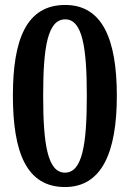

<svg xmlns="http://www.w3.org/2000/svg" viewBox="-20 -744 524 774"><path d="M242 10C391 10 451 -131 451 -358C451 -587 392 -724 243 -724C86 -724 32 -584 32 -359C32 -129 87 10 242 10ZM242 -48C172 -48 154 -162 154 -358C154 -554 172 -666 243 -666C312 -666 330 -554 330 -358C330 -162 312 -48 242 -48Z"/></svg>

Font: Noto Serif Myanmar Condensed SemiBold
Style: Regular
Weight: 600
Width: 3
Designer: Ben Mitchell and the Monotype Design Team
Foundry: Monotype Imaging Inc.
Version: Version 2.106